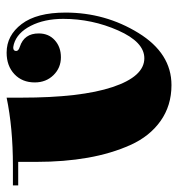

<svg xmlns="http://www.w3.org/2000/svg" viewBox="-30 -529 538 580"><g transform="rotate(-90 239.0 -239.0)"><path d="M272 10Q210 10 163.5 -23Q117 -56 91 -114Q65 -172 52.5 -243Q40 -314 40 -398V-453H-31V-469H29Q143 -469 234 -488V-444Q234 -264 266 -168Q298 -72 353 -72Q402 -72 437 -151Q472 -230 472 -317Q472 -374 451 -415Q430 -456 396 -466Q388 -468 385 -468Q375 -468 375 -459Q375 -452 388 -448Q428 -435 428 -391Q428 -361 407.5 -342.5Q387 -324 356 -324Q324 -324 302 -346.5Q280 -369 280 -403Q280 -441 305 -464.5Q330 -488 370 -488Q422 -488 456.5 -442.5Q491 -397 491 -310Q491 -190 429.5 -90Q368 10 272 10Z"/></g></svg>

Font: Elsie Swash Caps Black
Style: Regular
Weight: 900
Designer: Alejandro Inler
Foundry: Alejandro Inler
Version: 1.001